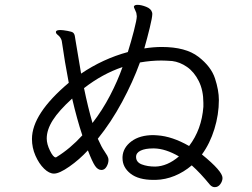

<svg xmlns="http://www.w3.org/2000/svg" viewBox="-20 -766 1040 793"><path d="M486 -113V-118Q488 -156 522.5 -182Q557 -208 614 -208L630 -207Q691 -203 761 -163Q813 -231 820 -325V-341Q820 -393 801 -431Q782 -469 752.5 -489.5Q723 -510 691 -514Q661 -516 646 -516Q604 -516 558 -508Q529 -428 484 -344.5Q439 -261 384 -193Q400 -157 411 -142Q418 -132 423 -123Q428 -114 428 -105Q428 -91 420 -77.5Q412 -64 399 -64Q384 -64 372.5 -81Q361 -98 343 -145Q308 -107 266.5 -78Q225 -49 203 -49Q183 -49 162 -69.5Q141 -90 126.5 -123Q112 -156 112 -192Q112 -296 264 -424Q247 -513 236 -591Q235 -605 224 -617Q222 -619 216.5 -623.5Q211 -628 211 -633V-635Q212 -642 230 -642Q239 -642 258.5 -638.5Q278 -635 282 -631Q288 -626 289.5 -614.5Q291 -603 292 -599L315 -462Q405 -523 508 -551Q521 -592 533 -638.5Q545 -685 545 -699Q545 -703 543 -713Q541 -719 537 -727Q533 -735 533 -738Q533 -740 534 -741Q537 -746 548 -746Q563 -746 583.5 -738Q604 -730 608 -715Q609 -713 609 -708Q609 -694 598.5 -651Q588 -608 576 -566Q614 -572 648 -572Q747 -572 799.5 -531.5Q852 -491 868 -442Q884 -393 884 -353Q884 -293 865.5 -233Q847 -173 814 -128Q899 -59 899 -31Q899 -18 890 -5.5Q881 7 867 7Q856 7 847 -3Q807 -52 772 -83Q739 -55 701 -39.5Q663 -24 623 -23H614Q552 -23 519 -49Q486 -75 486 -113ZM278 -359Q223 -309 198 -269.5Q173 -230 173 -194Q173 -171 186.5 -143.5Q200 -116 210 -116Q212 -116 213 -117Q270 -152 320 -207Q298 -273 278 -359ZM327 -402Q343 -324 362 -258Q403 -311 434.5 -371.5Q466 -432 486 -489Q403 -461 327 -402ZM542 -118Q542 -96 565.5 -87Q589 -78 621 -78Q671 -79 719 -120Q664 -152 617 -153H612Q580 -153 561 -144Q542 -135 542 -118Z"/></svg>

Font: Iansui
Style: Regular
Weight: 400
Designer: But Ko / Fontworks Inc.
Foundry: zi-hi.com / Fontworks Inc.
Version: Version 1.002